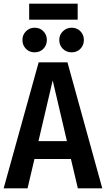

<svg xmlns="http://www.w3.org/2000/svg" viewBox="-23 -1033 581 1053"><path d="M403 -1013V-925H137V-1013ZM100 -814Q100 -842 119.5 -861.5Q139 -881 167 -881Q196 -881 215 -861.5Q234 -842 234 -814Q234 -785 215 -765.5Q196 -746 167 -746Q138 -746 119 -765.5Q100 -785 100 -814ZM302 -814Q302 -842 322 -861.5Q342 -881 370 -881Q399 -881 418 -861.5Q437 -842 437 -814Q437 -785 418 -765.5Q399 -746 370 -746Q341 -746 321.5 -765.5Q302 -785 302 -814ZM404 0 366 -161H166L128 0H-3L189 -691H347L538 0ZM188 -259H344L266 -592Z"/></svg>

Font: Fira Sans Condensed Medium
Style: Regular
Weight: 500
Width: 3
Designer: Carrois Corporate & Edenspiekermann AG
Foundry: Carrois Corporate GbR & Edenspiekermann AG
Version: Version 4.203;PS 004.203;hotconv 1.0.88;makeotf.lib2.5.64775